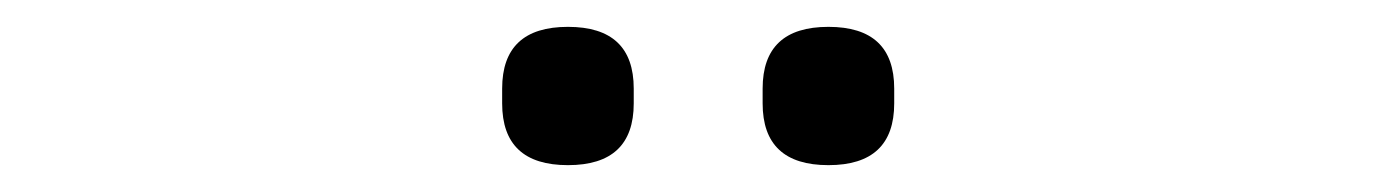

<svg xmlns="http://www.w3.org/2000/svg" viewBox="-20 -775 1040 143"><path d="M354 -698V-709Q354 -755 403 -755Q452 -755 452 -709V-698Q452 -652 403 -652Q354 -652 354 -698ZM548 -698V-709Q548 -755 597 -755Q646 -755 646 -709V-698Q646 -652 597 -652Q548 -652 548 -698Z"/></svg>

Font: IBM Plex Sans JP
Style: Regular
Weight: 400
Designer: Mike Abbink; Paul van der Laan; Pieter van Rosmalen; Wujin Sim; Yejin Wi; Jinhee Kim; Boomi Park; Yona Kim; Kichan Ma
Foundry: Sandoll Inc.
Version: Version 1.001